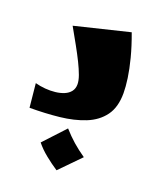

<svg xmlns="http://www.w3.org/2000/svg" viewBox="-128 -539 689 834"><g transform="rotate(20 216.5 -122.5)"><path d="M31 0 20 -110Q42 -104 66 -102Q90 -100 112.5 -102.5Q135 -105 153 -112.5Q171 -120 181.5 -133.5Q192 -147 192 -167Q192 -184 183.5 -207.5Q175 -231 160.5 -260.5Q146 -290 126.5 -325Q107 -360 85 -399L336 -460Q357 -403 369.5 -354.5Q382 -306 387.5 -267Q393 -228 393 -199Q393 -134 364 -94.5Q335 -55 284 -34.5Q233 -14 168 -7Q103 0 31 0ZM234 215Q205 196 176.5 173Q148 150 128 125L219 27Q244 55 269 77Q294 99 326 121Z"/></g></svg>

Font: Marhey Light
Style: Bold
Weight: 700
Version: Version 1.000